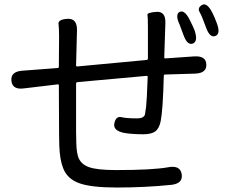

<svg xmlns="http://www.w3.org/2000/svg" viewBox="-20 -805 1040 858"><path d="M502 33Q387 33 333.5 13.5Q280 -6 262 -54Q247 -92 245 -154Q244 -180 244 -206L243 -424Q243 -429 238 -428L87 -410Q35 -403 31 -444Q27 -485 79 -489L237 -501Q243 -501 243 -507L244 -640Q244 -679 241.5 -698.5Q239 -718 282 -721Q325 -723 324 -670L320 -513Q320 -508 325 -508L635 -537Q641 -538 641 -544V-681Q641 -728 639 -738.5Q637 -749 679 -752Q721 -755 719 -701L714 -549Q714 -544 719 -544L848 -553Q901 -556 902 -517Q904 -478 852 -476L718 -472Q712 -472 712 -466Q708 -313 698 -263Q691 -230 673.5 -217.5Q656 -205 621 -205Q570 -205 535 -211Q484 -221 491 -254Q498 -287 522 -281.5Q546 -276 591 -276Q610 -276 618.5 -281.5Q627 -287 628 -295Q629 -303 633 -329Q636 -352 640 -461Q640 -466 635 -466L326 -438Q320 -437 320 -431V-217Q320 -191 321 -165Q322 -127 329 -105Q340 -72 376.5 -58.5Q413 -45 498 -45Q665 -45 734 -58Q786 -67 792 -26Q798 15 746 21Q629 33 502 33ZM841 -610Q816 -602 799 -651Q785 -690 783 -694Q761 -741 783 -752Q805 -762 828 -716Q845 -682 850 -668Q866 -619 841 -610ZM942 -644Q917 -635 900 -684Q883 -732 872 -751Q861 -770 883 -783Q905 -795 929 -748Q939 -729 949 -701Q967 -653 942 -644Z"/></svg>

Font: Resource Han Rounded CN
Style: Regular
Weight: 400
Designer: Cyano Hao (round all glyphs); Ryoko NISHIZUKA  (kana, bopomofo & ideographs); Paul D. Hunt (Latin, Greek & Cyrillic); Sa
Foundry: Cyano Hao
Version: 0.990